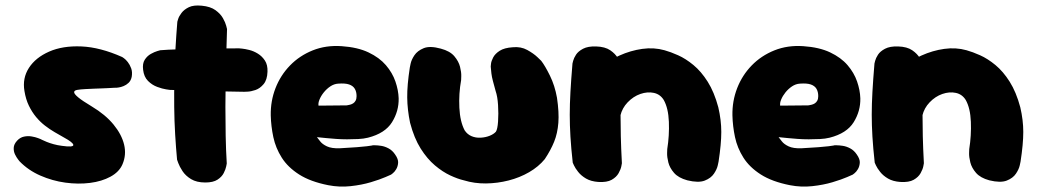

<svg xmlns="http://www.w3.org/2000/svg" viewBox="-20 -671 3818 707"><path d="M208 -134Q250 -128 250 -137Q250 -146 215 -165Q199 -174 181 -184.5Q163 -195 145.5 -208.5Q128 -222 113 -240Q98 -258 86.5 -281.5Q75 -305 70 -336Q62 -383 86.5 -421Q111 -459 161 -481Q211 -503 280 -500Q349 -497 430 -461Q430 -461 436.5 -456.5Q443 -452 450.5 -442.5Q458 -433 463 -419.5Q468 -406 465 -388Q462 -374 453.5 -366Q445 -358 435 -354Q425 -350 417.5 -349Q410 -348 410 -348Q410 -348 406 -348Q402 -348 395 -347.5Q388 -347 377.5 -346.5Q367 -346 354.5 -345.5Q342 -345 327 -344.5Q312 -344 295 -343Q276 -342 264.5 -340Q253 -338 253 -331.5Q253 -325 268 -312.5Q283 -300 318 -279Q368 -249 398 -212.5Q428 -176 437 -138.5Q446 -101 431 -66Q419 -38 387 -20.5Q355 -3 311.5 2.5Q268 8 220.5 1.5Q173 -5 128.5 -24.5Q84 -44 52 -77Q52 -77 46.5 -84Q41 -91 35.5 -102Q30 -113 30.5 -126.5Q31 -140 43 -153Q54 -165 68.5 -168Q83 -171 97 -168.5Q111 -166 120 -162.5Q129 -159 129 -159Q129 -159 135 -156Q141 -153 152 -148.5Q163 -144 177.5 -140Q192 -136 208 -134Z M736 1Q704 1 683.5 -11.5Q663 -24 652 -41Q641 -58 636.5 -70.5Q632 -83 632 -83Q628 -126 625 -175.5Q622 -225 621.5 -277.5Q621 -330 622 -383.5Q623 -437 626 -489.5Q629 -542 633 -591Q633 -591 636 -601Q639 -611 648.5 -623.5Q658 -636 675.5 -644.5Q693 -653 723 -650Q755 -647 773.5 -633.5Q792 -620 801 -604Q810 -588 813 -576Q816 -564 816 -564Q815 -526 813.5 -479.5Q812 -433 811 -382Q810 -331 810 -277.5Q810 -224 811 -171Q812 -118 815 -69Q815 -69 813 -58.5Q811 -48 804 -34Q797 -20 781 -9.5Q765 1 736 1ZM879 -333Q800 -334 730 -336.5Q660 -339 605 -340Q605 -340 591.5 -342Q578 -344 559 -351Q540 -358 525 -373Q510 -388 507 -414Q504 -437 513 -451Q522 -465 535.5 -472.5Q549 -480 559.5 -483Q570 -486 570 -486Q578 -487 600 -488Q622 -489 653 -490Q684 -491 720 -491.5Q756 -492 792 -492.5Q828 -493 860 -493Q860 -493 871 -492Q882 -491 898 -487Q914 -483 929.5 -473.5Q945 -464 955.5 -448Q966 -432 965 -407Q964 -377 950.5 -361Q937 -345 920.5 -339.5Q904 -334 891.5 -333.5Q879 -333 879 -333Z M1189 11Q1123 -2 1081.5 -28.5Q1040 -55 1017.5 -90.5Q995 -126 986.5 -166Q978 -206 977 -246Q976 -299 994.5 -346.5Q1013 -394 1048 -430Q1083 -466 1131.5 -485.5Q1180 -505 1238 -501Q1297 -497 1337 -478Q1377 -459 1401 -431Q1425 -403 1436 -371Q1447 -339 1448 -309Q1449 -262 1423.5 -221Q1398 -180 1335 -164Q1319 -160 1299 -159Q1279 -158 1258 -158Q1237 -158 1217 -159.5Q1197 -161 1181.5 -162.5Q1166 -164 1156.5 -165Q1147 -166 1147 -166Q1151 -161 1159 -150.5Q1167 -140 1184 -132Q1201 -124 1231 -125Q1270 -127 1294 -129Q1318 -131 1331 -132.5Q1344 -134 1348.5 -135Q1353 -136 1353 -136Q1353 -136 1361.5 -136Q1370 -136 1383.5 -134Q1397 -132 1411 -124.5Q1425 -117 1435 -102Q1447 -85 1446 -71.5Q1445 -58 1439 -48Q1433 -38 1426.5 -33Q1420 -28 1420 -28Q1420 -28 1399.5 -19Q1379 -10 1345.5 0Q1312 10 1271 14.5Q1230 19 1189 11ZM1153 -282 1256 -283Q1256 -283 1259.5 -283.5Q1263 -284 1269 -285.5Q1275 -287 1280.5 -290.5Q1286 -294 1289.5 -300.5Q1293 -307 1293 -317Q1293 -333 1286.5 -344Q1280 -355 1265.5 -360Q1251 -365 1225 -363Q1210 -362 1196.5 -353Q1183 -344 1172.5 -331Q1162 -318 1156.5 -304.5Q1151 -291 1153 -282Z M1688 -7Q1666 -12 1638 -25Q1610 -38 1581.5 -62Q1553 -86 1529 -124Q1505 -162 1490 -219Q1480 -267 1479.5 -312Q1479 -357 1489 -422Q1489 -422 1492 -436.5Q1495 -451 1506 -467.5Q1517 -484 1540 -493.5Q1563 -503 1603 -492Q1637 -483 1653 -464Q1669 -445 1674 -425Q1679 -405 1678.5 -390.5Q1678 -376 1678 -376Q1669 -326 1671.5 -274.5Q1674 -223 1691 -191Q1701 -176 1716.5 -169.5Q1732 -163 1750 -164Q1768 -165 1783 -171Q1798 -177 1806 -186Q1812 -195 1814 -223.5Q1816 -252 1814 -284Q1812 -316 1805 -336Q1799 -358 1795 -373Q1791 -388 1789.5 -400.5Q1788 -413 1787 -426Q1787 -426 1788 -436Q1789 -446 1796 -459.5Q1803 -473 1820 -484Q1837 -495 1868 -497Q1898 -500 1921.5 -487Q1945 -474 1959 -460.5Q1973 -447 1973 -447Q1987 -429 2005 -392.5Q2023 -356 2031 -311Q2039 -257 2036 -218.5Q2033 -180 2020.5 -149Q2008 -118 1986 -85Q1963 -57 1928.5 -37Q1894 -17 1853 -6.5Q1812 4 1769.5 4.5Q1727 5 1688 -7Z M2511 -7Q2478 -16 2462 -34.5Q2446 -53 2441 -73Q2436 -93 2436.5 -107.5Q2437 -122 2437 -122Q2445 -172 2443 -222.5Q2441 -273 2424 -303Q2411 -324 2387.5 -329Q2364 -334 2338 -325Q2312 -316 2291 -294Q2271 -273 2264.5 -245.5Q2258 -218 2258 -192Q2258 -166 2256 -150Q2255 -129 2254.5 -119Q2254 -109 2254.5 -103Q2255 -97 2253 -86Q2253 -86 2252.5 -77.5Q2252 -69 2247 -57.5Q2242 -46 2228 -37Q2214 -28 2186 -26Q2164 -25 2146.5 -37.5Q2129 -50 2119 -62.5Q2109 -75 2109 -75Q2100 -87 2098 -99.5Q2096 -112 2096.5 -131.5Q2097 -151 2095 -183Q2089 -223 2088 -248Q2087 -273 2090.5 -291Q2094 -309 2103 -326.5Q2112 -344 2128 -368Q2151 -396 2185.5 -422Q2220 -448 2261 -466.5Q2302 -485 2345 -491Q2388 -497 2427 -486Q2449 -480 2477 -467.5Q2505 -455 2533.5 -431.5Q2562 -408 2586 -370Q2610 -332 2625 -276Q2636 -229 2636 -185Q2636 -141 2626 -76Q2626 -76 2623 -62Q2620 -48 2609 -31.5Q2598 -15 2575 -6Q2552 3 2511 -7ZM2183 -1Q2156 -3 2138 -13.5Q2120 -24 2109 -38Q2098 -52 2093.5 -62Q2089 -72 2089 -72Q2083 -126 2080.5 -168Q2078 -210 2078 -248.5Q2078 -287 2080.5 -332Q2083 -377 2088 -437Q2088 -437 2090.5 -447Q2093 -457 2101 -469.5Q2109 -482 2127 -491.5Q2145 -501 2175 -500Q2208 -499 2227 -486Q2246 -473 2255.5 -456.5Q2265 -440 2268 -427.5Q2271 -415 2271 -415Q2268 -367 2266.5 -328Q2265 -289 2265 -251Q2265 -213 2266 -169.5Q2267 -126 2270 -70Q2270 -70 2268 -59Q2266 -48 2258 -33.5Q2250 -19 2232.5 -9Q2215 1 2183 -1Z M2889 11Q2823 -2 2781.5 -28.5Q2740 -55 2717.5 -90.5Q2695 -126 2686.5 -166Q2678 -206 2677 -246Q2676 -299 2694.5 -346.5Q2713 -394 2748 -430Q2783 -466 2831.5 -485.5Q2880 -505 2938 -501Q2997 -497 3037 -478Q3077 -459 3101 -431Q3125 -403 3136 -371Q3147 -339 3148 -309Q3149 -262 3123.5 -221Q3098 -180 3035 -164Q3019 -160 2999 -159Q2979 -158 2958 -158Q2937 -158 2917 -159.5Q2897 -161 2881.5 -162.5Q2866 -164 2856.5 -165Q2847 -166 2847 -166Q2851 -161 2859 -150.5Q2867 -140 2884 -132Q2901 -124 2931 -125Q2970 -127 2994 -129Q3018 -131 3031 -132.5Q3044 -134 3048.5 -135Q3053 -136 3053 -136Q3053 -136 3061.5 -136Q3070 -136 3083.5 -134Q3097 -132 3111 -124.5Q3125 -117 3135 -102Q3147 -85 3146 -71.5Q3145 -58 3139 -48Q3133 -38 3126.5 -33Q3120 -28 3120 -28Q3120 -28 3099.5 -19Q3079 -10 3045.5 0Q3012 10 2971 14.5Q2930 19 2889 11ZM2853 -282 2956 -283Q2956 -283 2959.5 -283.5Q2963 -284 2969 -285.5Q2975 -287 2980.5 -290.5Q2986 -294 2989.5 -300.5Q2993 -307 2993 -317Q2993 -333 2986.5 -344Q2980 -355 2965.5 -360Q2951 -365 2925 -363Q2910 -362 2896.5 -353Q2883 -344 2872.5 -331Q2862 -318 2856.5 -304.5Q2851 -291 2853 -282Z M3623 -7Q3590 -16 3574 -34.5Q3558 -53 3553 -73Q3548 -93 3548.5 -107.5Q3549 -122 3549 -122Q3557 -172 3555 -222.5Q3553 -273 3536 -303Q3523 -324 3499.5 -329Q3476 -334 3450 -325Q3424 -316 3403 -294Q3383 -273 3376.5 -245.5Q3370 -218 3370 -192Q3370 -166 3368 -150Q3367 -129 3366.5 -119Q3366 -109 3366.5 -103Q3367 -97 3365 -86Q3365 -86 3364.5 -77.5Q3364 -69 3359 -57.5Q3354 -46 3340 -37Q3326 -28 3298 -26Q3276 -25 3258.5 -37.5Q3241 -50 3231 -62.5Q3221 -75 3221 -75Q3212 -87 3210 -99.5Q3208 -112 3208.5 -131.5Q3209 -151 3207 -183Q3201 -223 3200 -248Q3199 -273 3202.5 -291Q3206 -309 3215 -326.5Q3224 -344 3240 -368Q3263 -396 3297.5 -422Q3332 -448 3373 -466.5Q3414 -485 3457 -491Q3500 -497 3539 -486Q3561 -480 3589 -467.5Q3617 -455 3645.5 -431.5Q3674 -408 3698 -370Q3722 -332 3737 -276Q3748 -229 3748 -185Q3748 -141 3738 -76Q3738 -76 3735 -62Q3732 -48 3721 -31.5Q3710 -15 3687 -6Q3664 3 3623 -7ZM3295 -1Q3268 -3 3250 -13.5Q3232 -24 3221 -38Q3210 -52 3205.5 -62Q3201 -72 3201 -72Q3195 -126 3192.5 -168Q3190 -210 3190 -248.5Q3190 -287 3192.5 -332Q3195 -377 3200 -437Q3200 -437 3202.5 -447Q3205 -457 3213 -469.5Q3221 -482 3239 -491.5Q3257 -501 3287 -500Q3320 -499 3339 -486Q3358 -473 3367.5 -456.5Q3377 -440 3380 -427.5Q3383 -415 3383 -415Q3380 -367 3378.5 -328Q3377 -289 3377 -251Q3377 -213 3378 -169.5Q3379 -126 3382 -70Q3382 -70 3380 -59Q3378 -48 3370 -33.5Q3362 -19 3344.5 -9Q3327 1 3295 -1Z"/></svg>

Font: Sour Gummy Black
Style: Regular
Weight: 900
Designer: Stefie Justprince
Foundry: Eifetstype
Version: Version 1.000